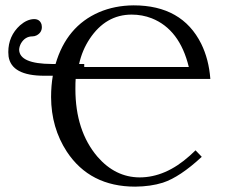

<svg xmlns="http://www.w3.org/2000/svg" viewBox="-20 -678 847 710"><path d="M703.1 -122.1 726.1 -98.1Q645 -22.9 582 -2.4Q537.1 11.7 480 12.2Q312.5 12.2 227.1 -117.2Q169.4 -205.6 168.9 -318.8Q168.9 -360.4 175.3 -397.9H144Q22.5 -397.9 11.7 -469.2Q10.7 -477.5 10.7 -485.4Q10.7 -544.9 54.2 -584.5Q80.1 -606.9 106 -607.4Q127.9 -607.4 133.8 -586.9Q134.8 -582 134.8 -578.1Q134.8 -557.1 114.7 -546.9Q107.4 -543.5 100.1 -543.5Q72.8 -543.5 57.6 -517.6Q51.3 -505.9 50.8 -494.1Q52.2 -441.9 171.9 -441.4H185.5Q226.1 -580.6 346.2 -632.8Q404.3 -657.7 474.1 -658.2Q653.3 -658.2 724.1 -516.1Q752.4 -458.5 757.8 -386.2H259.8Q258.8 -374 258.8 -349.1Q258.8 -194.3 340.3 -98.6Q406.2 -22.5 496.1 -22Q592.3 -22 681.6 -102.1Q692.4 -111.8 703.1 -122.1ZM678.2 -430.2Q644.5 -569.3 541 -610.4Q505.9 -624 466.8 -624Q371.1 -624 311.5 -534.2Q283.7 -492.2 272.5 -441.4H291.5V-430.2Z"/></svg>

Font: Linux Libertine Display O
Style: Regular
Weight: 400
Designer: Philipp H. Poll
Foundry: Philipp H. Poll
Version: Version 5.0.9